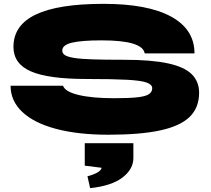

<svg xmlns="http://www.w3.org/2000/svg" viewBox="-20 -681 1096 999"><path d="M35 -235H308Q318 -204 388.5 -187Q459 -170 574 -170Q649 -170 692.5 -174.5Q736 -179 754 -190.5Q772 -202 772 -222Q772 -241 743 -251.5Q714 -262 640 -266Q566 -270 432 -270Q232 -270 141 -309.5Q50 -349 50 -437Q50 -550 166.5 -605.5Q283 -661 519 -661Q749 -661 870.5 -594.5Q992 -528 992 -403H733Q722 -471 509 -471Q405 -471 354.5 -459Q304 -447 304 -418Q304 -403 318 -394Q332 -385 366.5 -379.5Q401 -374 464 -372Q527 -370 624 -370Q767 -370 853 -351.5Q939 -333 977.5 -295Q1016 -257 1016 -198Q1016 -122 968 -74Q920 -26 816 -3Q712 20 544 20Q386 20 271.5 -10.5Q157 -41 96 -98.5Q35 -156 35 -235ZM674 141Q674 199 617.5 242.5Q561 286 449 298L435 236Q464 229 485 217.5Q506 206 509 192L421 181V64H674Z"/></svg>

Font: Syne ExtraBold
Style: Regular
Weight: 800
Designer: Lucas Descroix
Foundry: Bonjour Monde
Version: Version 2.200; ttfautohint (v1.8.4)